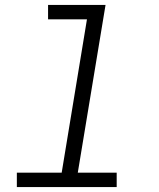

<svg xmlns="http://www.w3.org/2000/svg" viewBox="-20 -755 640 775"><path d="M48 0V-58H229L331 -677H174V-735H406L294 -58H451V0Z"/></svg>

Font: Iosevka Curly LtExObl
Style: Regular
Weight: 300
Width: 7
Italic angle: -9°
Monospace: yes
Designer: Belleve Invis
Foundry: Belleve Invis
Version: Version 11.1.0; ttfautohint (v1.8.3)